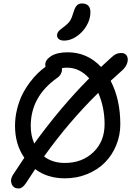

<svg xmlns="http://www.w3.org/2000/svg" viewBox="-20 -1010 774 1098"><path d="M347.2 -777.8Q327.6 -777.8 316.9 -786.1Q306.2 -794.4 306.2 -808.1Q306.2 -816.9 310.8 -824.7Q315.4 -832.5 321.3 -837.6Q327.1 -842.8 340.8 -853Q345.2 -856.4 347.2 -857.9Q372.1 -877 381.8 -893.3Q391.6 -909.7 400.9 -941.9Q409.2 -969.2 420.2 -979.7Q431.2 -990.2 448.2 -990.2Q497.1 -990.2 497.1 -939.9Q497.1 -899.9 474.4 -861.8Q451.7 -823.7 416.7 -800.8Q381.8 -777.8 347.2 -777.8ZM85.9 67.9Q57.6 67.9 47.1 43.2Q36.6 18.6 53.2 -8.8Q111.3 -97.2 119.1 -107.9Q65.9 -184.6 65.9 -290Q65.9 -339.4 77.9 -386.7Q89.8 -434.1 107.9 -470Q126 -505.9 150.1 -538.1Q174.3 -570.3 196.3 -591.3Q218.3 -612.3 240.2 -627.9Q240.2 -629.9 239.5 -633.8Q238.8 -637.7 238.8 -640.1Q238.8 -668 272.9 -689.5Q307.1 -710.9 367.2 -710.9Q479 -710.9 558.1 -627Q567.9 -636.7 586.7 -653.8Q605.5 -670.9 611.8 -676.8Q629.4 -693.8 643.3 -700.4Q657.2 -707 673.8 -707Q695.8 -707 705.3 -690.9Q714.8 -674.8 707.8 -650.9Q700.7 -627 678.2 -606.9Q666 -595.7 643.8 -575.7Q621.6 -555.7 612.8 -547.9Q668 -441.4 668 -299.8Q668 -235.8 644.5 -179Q621.1 -122.1 579.8 -80.6Q538.6 -39.1 479.2 -14.6Q419.9 9.8 351.1 9.8Q250.5 9.8 181.2 -43Q172.9 -29.8 155.5 -3.7Q138.2 22.5 129.9 35.2Q108.9 67.9 85.9 67.9ZM155.8 -290Q155.8 -234.4 175.8 -189Q324.7 -395 490.2 -562Q435.5 -623 362.8 -623Q345.7 -623 334 -620.1Q336.4 -605.5 329.3 -590.1Q322.3 -574.7 306.2 -564Q155.8 -457.5 155.8 -290ZM578.1 -299.8Q578.1 -395.5 542 -479Q372.1 -312 231.9 -115.2Q280.3 -78.1 351.1 -78.1Q449.2 -78.1 513.7 -139.4Q578.1 -200.7 578.1 -299.8Z"/></svg>

Font: Shantell Sans Irregular
Style: Regular
Weight: 400
Designer: Stephen Nixon, Anya Danilova, Shantell Martin
Foundry: Arrow Type
Version: Version 1.006;[9816181b4]